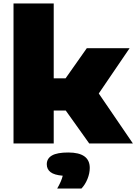

<svg xmlns="http://www.w3.org/2000/svg" viewBox="-20 -828 787 1108"><path d="M495 0 359.5 -190H290V0H58V-808H290V-376H358.5L481 -550H728L550 -288.5L747 0ZM498 141Q498 172 484.8 204.8Q471.5 237.5 450 260H310Q334.5 218 342 186Q293 182 271.5 165.2Q250 148.5 250 120Q250 86.5 280 69.2Q310 52 374 52Q498 52 498 141Z"/></svg>

Font: Encode Sans Expanded Black
Style: Regular
Weight: 900
Width: 7
Designer: Multiple Designers
Foundry: Impallari Type
Version: Version 2.000